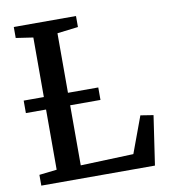

<svg xmlns="http://www.w3.org/2000/svg" viewBox="-83 -815 788 886"><g transform="rotate(-10 311.0 -371.5)"><path d="M39 0V-50.5L121.5 -60V-679.5L41 -691.5V-743H332.5V-691.5L234.5 -679.5V-60.5L482.5 -69.5L545.5 -240L605.5 -230.5L571.5 0ZM376.5 -400.5V-342H27V-400.5Z"/></g></svg>

Font: Merriweather 20pt Medium
Style: Regular
Weight: 500
Version: Version 2.100